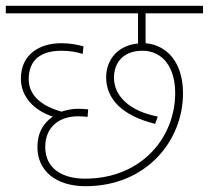

<svg xmlns="http://www.w3.org/2000/svg" viewBox="-20 -642 720 662"><path d="M273 -26C195 -26 136 -61 136 -135C136 -206 186 -241 249 -241C262 -241 274 -240 282 -239L284 -265C275 -266 261 -267 250 -267C230 -267 210 -263 192 -257C131 -274 79 -308 79 -369C79 -434 119 -467 192 -467C219 -467 245 -463 265 -456L268 -482C248 -488 222 -493 191 -493C117 -493 52 -455 52 -371C52 -310 95 -262 162 -240C126 -215 109 -180 109 -135C109 -53 173 0 275 0C485 0 611 -157 611 -320C611 -431 552 -487 482 -493V-596H680V-622H0V-596H456V-492C388 -486 346 -438 346 -375C346 -304 397 -244 515 -215L524 -240C422 -260 373 -314 373 -374C373 -427 406 -467 471 -467C541 -467 584 -410 584 -321C584 -169 469 -26 273 -26Z"/></svg>

Font: Noto Sans Devanagari UI Thin
Style: Regular
Weight: 100
Designer: Jelle Bosma - Monotype Design Team
Foundry: Monotype Imaging Inc.
Version: Version 2.004